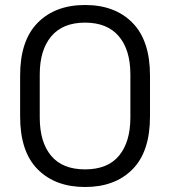

<svg xmlns="http://www.w3.org/2000/svg" viewBox="-20 -734 680 768"><path d="M320.2 14Q200.8 14 130.6 -56.8Q60.5 -127.5 60.5 -268V-432Q60.5 -571.5 130.6 -642.8Q200.8 -714 320.2 -714Q440 -714 510 -642.8Q580 -571.5 580 -432V-268Q580 -127.5 510 -56.8Q440 14 320.2 14ZM320.2 -56.5Q411 -56.5 456.2 -111.4Q501.5 -166.2 501.5 -264V-436.5Q501.5 -534.5 455.2 -589Q409 -643.5 320.2 -643.5Q231 -643.5 185 -588.6Q139 -533.8 139 -436.5V-264Q139 -165.5 184.5 -111Q230 -56.5 320.2 -56.5Z"/></svg>

Font: Space Grotesk Variable Light
Style: Regular
Weight: 300
Designer: Florian Karsten
Foundry: Florian Karsten
Version: Version 2.000